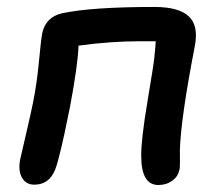

<svg xmlns="http://www.w3.org/2000/svg" viewBox="-20 -525 630 555"><path d="M438 9.8Q388.2 9.8 388.2 -74.2Q387.7 -120.6 406 -230Q424.3 -339.4 425.8 -356Q429.2 -388.7 430.2 -405.8H386.2Q299.8 -405.8 207 -393.1Q205.1 -336.9 182.1 -214.8Q180.2 -206.5 174.6 -178.7Q168.9 -150.9 165.8 -136.2Q162.6 -121.6 157.5 -99.6Q152.3 -77.6 147.9 -61.5Q143.6 -45.4 139.2 -34.2Q122.1 8.8 79.1 8.8Q55.2 8.8 43.7 -11.2Q32.2 -31.2 38.1 -63Q39.6 -70.3 54.4 -133.8Q69.3 -197.3 75.2 -227.1Q86.4 -282.2 92.5 -346.7Q98.6 -411.1 102.1 -429.2Q112.3 -476.1 160.2 -486.8Q245.6 -504.9 426.8 -504.9Q496.6 -504.9 525.6 -477.8Q554.7 -450.7 543 -391.1Q502.9 -183.6 500 -92.8Q500 -88.9 500.2 -61.5Q500.5 -34.2 498 -33.2Q495.1 -15.1 478 -2.7Q460.9 9.8 438 9.8Z"/></svg>

Font: Shantell Sans Normal
Style: Italic
Weight: 500
Italic angle: -11.31°
Designer: Stephen Nixon, Anya Danilova, Shantell Martin
Foundry: Arrow Type
Version: Version 1.006;[559af2be0]